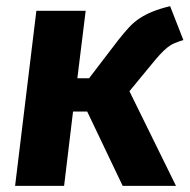

<svg xmlns="http://www.w3.org/2000/svg" viewBox="-20 -603 616 623"><path d="M551 0H378L263 -241H217L188 0H29L98 -568H258L231 -349H269L363 -472Q382 -496 398 -513.5Q414 -531 433 -543.5Q452 -556 475.5 -565.5Q499 -575 532 -583L575 -473Q558 -468 545.5 -462.5Q533 -457 522 -448Q511 -439 499 -426Q487 -413 470 -392L400 -307Z"/></svg>

Font: Qjlgwqiwhsfqbnnlvksmvfsycuq
Style: Regular
Weight: 700
Italic angle: -8°
Designer: Carrois Corporate & Edenspiekermann
Foundry: Carrois Corporate GbR & Edenspiekermann AG
Version: Version 2.001